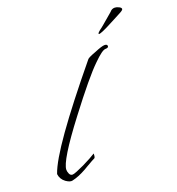

<svg xmlns="http://www.w3.org/2000/svg" viewBox="-130 -819 854 927"><g transform="rotate(-20 297.0 -355.0)"><path d="M85 2Q72 5 52 -9Q29 -26 26 -53Q46 -112 129 -229Q212 -346 357 -522Q361 -529 402 -544Q440 -560 454 -560Q468 -560 468 -550Q468 -541 452 -541Q435 -541 389 -495Q333 -441 213 -283Q75 -102 75 -57Q75 -47 80 -36Q85 -25 96 -25Q102 -25 119.5 -32Q137 -39 158 -49Q179 -59 198 -69.5Q217 -80 226 -86Q226 -66 221 -63Q213 -59 205.5 -55Q198 -51 190 -46Q183 -42 175 -37.5Q167 -33 159 -28Q118 -5 85 2ZM448 -619Q446 -619 446 -621Q446 -624 450.5 -628.5Q455 -633 459 -636Q468 -642 482.5 -654.5Q497 -667 512.5 -680Q528 -693 536 -700Q541 -706 547 -709.5Q553 -713 562 -713Q570 -713 582 -707.5Q594 -702 594 -695Q594 -689 576.5 -680Q559 -671 550 -666Q536 -659 514.5 -647.5Q493 -636 474 -627.5Q455 -619 448 -619Z"/></g></svg>

Font: Whisper
Style: Regular
Weight: 400
Designer: Robert E. Leuschke
Foundry: Robert E. Leuschke
Version: Version 1.010; ttfautohint (v1.8.4.7-5d5b)